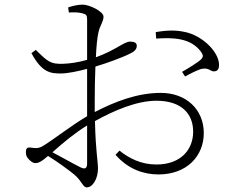

<svg xmlns="http://www.w3.org/2000/svg" viewBox="-20 -782 1040 831"><path d="M656 -615C729 -620 805 -618 849 -559C860 -544 861 -536 850 -525C836 -511 789 -483 768 -471L781 -451C801 -462 838 -481 853 -484C888 -491 891 -468 913 -474C925 -477 929 -490 928 -505C924 -563 852 -628 783 -643C743 -652 707 -652 654 -643ZM172 -154C155 -143 144 -138 115 -143C96 -146 92 -139 92 -122C92 -111 95 -102 106 -91C115 -82 124 -76 133 -76C144 -76 157 -80 188 -107C229 -82 283 -42 302 -26C335 2 338 29 356 29C382 29 404 -10 404 -52C404 -87 394 -125 391 -258C472 -303 571 -346 657 -346C765 -346 816 -290 816 -212C816 -135 763 -70 657 -70C590 -70 539 -97 497 -130L480 -112C536 -48 604 -27 666 -27C788 -27 862 -106 862 -206C862 -309 785 -380 676 -380C574 -380 477 -342 390 -297V-346C390 -397 391 -448 393 -494C440 -508 505 -531 543 -550C562 -559 572 -569 572 -584C572 -596 562 -602 543 -602C517 -602 481 -565 395 -534C397 -581 401 -620 406 -642C413 -673 428 -688 428 -710C428 -732 368 -762 337 -762C317 -762 293 -756 275 -750L278 -728C303 -729 321 -729 338 -724C353 -720 357 -716 357 -697V-523C315 -511 281 -507 254 -506C199 -504 188 -514 135 -566L116 -552C162 -466 201 -464 244 -464C273 -464 320 -474 357 -484V-279C292 -241 211 -178 172 -154ZM357 -239V-75C357 -55 350 -47 328 -58C294 -75 245 -103 207 -123C254 -165 306 -208 357 -239Z"/></svg>

Font: Noto Serif CJK SC ExtraLight
Style: Regular
Weight: 200
Designer: Ryoko NISHIZUKA 西塚涼子 (kana & ideographs); Frank Grießhammer (Latin, Greek & Cyrillic); Wenlong ZHANG 张文龙 (bopomofo); San
Foundry: Adobe
Version: Version 2.001;hotconv 1.1.0;makeotfexe 2.6.0